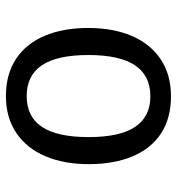

<svg xmlns="http://www.w3.org/2000/svg" viewBox="6 -597 603 655"><g transform="rotate(90 307.5 -269.5)"><path d="M540 -270.3Q540 -186.7 513.1 -123.1Q486.2 -59.5 433.8 -23.8Q381.5 11.8 307.7 11.8Q232.8 11.8 180.8 -22.8Q128.7 -57.4 102.1 -120.5Q75.4 -183.6 75.4 -269.2Q75.4 -353.3 102.3 -416.9Q129.2 -480.5 181.8 -515.9Q234.4 -551.3 308.7 -551.3Q383.6 -551.3 435.4 -517.2Q487.2 -483.1 513.6 -419.7Q540 -356.4 540 -270.3ZM167.7 -269.2Q167.7 -163.1 202.6 -111Q237.4 -59 307.7 -59Q377.9 -59 412.8 -111Q447.7 -163.1 447.7 -270.3Q447.7 -376.9 412.8 -429Q377.9 -481 308.7 -481Q238.5 -481 203.1 -429Q167.7 -376.9 167.7 -269.2Z"/></g></svg>

Font: Fira Code
Style: Regular
Weight: 400
Designer: Carrois Corporate, Edenspiekermann AG, Nikita Prokopov
Foundry: Carrois Corporate, Edenspiekermann AG, Nikita Prokopov
Version: Version 5.002